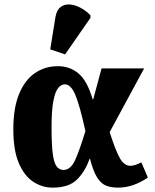

<svg xmlns="http://www.w3.org/2000/svg" viewBox="-20 -849 708 879"><path d="M221 10Q173 10 132 -17Q91 -44 66 -102.5Q41 -161 41 -257Q41 -355 67.5 -419Q94 -483 140 -514.5Q186 -546 245 -546Q299 -546 339 -513Q379 -480 404 -395H407L445 -536H640L482 -244Q510 -157 529.5 -123.5Q549 -90 577 -90Q598 -90 627 -106L657 -36Q589 10 521 10Q489 10 466 1Q443 -8 425 -36Q407 -64 392 -122H390Q371 -66 333.5 -28Q296 10 221 10ZM271 -71Q304 -71 325 -118.5Q346 -166 371 -249Q346 -363 325.5 -413Q305 -463 277 -463Q261 -463 247 -447Q233 -431 224.5 -388Q216 -345 216 -264Q216 -183 222 -141.5Q228 -100 240.5 -85.5Q253 -71 271 -71ZM278 -600 210 -623 234 -772Q240 -804 257.5 -817Q275 -830 299 -828.5Q323 -827 348.5 -813.5Q374 -800 394 -779V-767Z"/></svg>

Font: Noto Serif SemiCondensed Black
Style: Regular
Weight: 900
Width: 4
Designer: Monotype Design Team
Foundry: Monotype Imaging Inc.
Version: Version 2.014; ttfautohint (v1.8.4.7-5d5b)